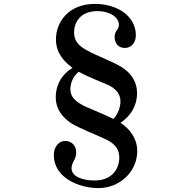

<svg xmlns="http://www.w3.org/2000/svg" viewBox="-20 -872 980 985"><path d="M598 -242C648 -275 683 -327 683 -394C683 -459 647 -501 602 -529C552 -559 483 -583 431 -611C382 -636 360 -664 360 -705C360 -754 389 -815 480 -815C543 -815 590 -784 590 -745C590 -718 568 -715 568 -683C568 -645 592 -626 621 -626C656 -626 677 -656 677 -691C677 -787 585 -852 467 -852C329 -852 267 -756 267 -670C267 -601 307 -558 348 -527L352 -524C283 -481 266 -419 266 -374C266 -310 302 -269 345 -240C392 -211 486 -176 529 -154C570 -134 592 -105 592 -64C592 1 548 54 466 54C401 54 347 33 347 -9C347 -40 371 -53 371 -90C371 -127 345 -149 314 -149C284 -149 256 -121 256 -77C256 42 388 93 485 93C591 93 684 12 684 -97C684 -162 645 -212 598 -242ZM341 -415C341 -443 353 -479 384 -504C432 -477 496 -453 533 -437C575 -417 598 -390 598 -351C598 -329 589 -290 562 -262C516 -284 462 -306 419 -325C366 -350 341 -375 341 -415Z"/></svg>

Font: Shippori Mincho OTF
Style: Bold
Weight: 800
Designer: FONTDASU
Foundry: FONTDASU / Google Inc. / but / Adobe
Version: Version 3.300;hotconv 1.0.109;makeotfexe 2.5.65596